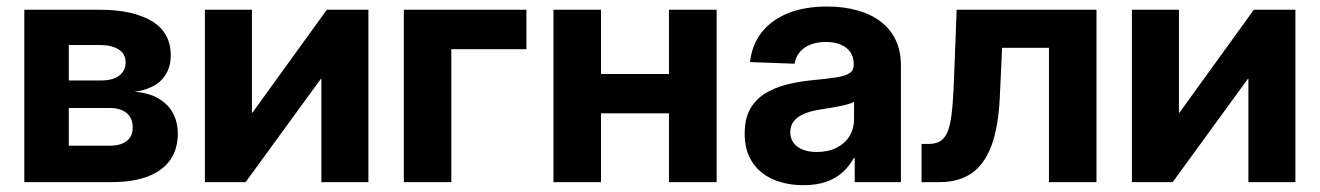

<svg xmlns="http://www.w3.org/2000/svg" viewBox="-20 -552 4000 582"><path d="M53.7 0V-522.5H281.7Q381.8 -522.5 439.7 -488.3Q497.6 -454.1 497.6 -383.8Q497.6 -339.8 470.7 -310.8Q443.8 -281.7 387.7 -273.9Q431.6 -270.5 460.9 -253.2Q490.2 -235.8 504.6 -208.5Q519 -181.2 519 -147Q519 -101.1 496.6 -68.1Q474.1 -35.2 429.4 -17.6Q384.8 0 317.9 0ZM188.5 -110.4H313Q345.7 -110.4 364 -124.5Q382.3 -138.7 382.3 -165Q382.3 -193.8 364 -209.2Q345.7 -224.6 313 -224.6H188.5ZM188.5 -308.1H286.6Q321.8 -308.1 341.3 -322.8Q360.8 -337.4 360.8 -363.3Q360.8 -388.2 340.1 -401.9Q319.3 -415.5 281.7 -415.5H188.5Z M1096.7 0H954.1V-313H952.6L724.6 0H601.1V-522.5H743.7V-210.4H745.1L970.7 -522.5H1096.7Z M1575.7 -522.5V-402.8H1348.1V0H1204.1V-522.5Z M2047.4 -327.6V-208.5H1761.7V-327.6ZM1801.8 -522.5V0H1657.7V-522.5ZM2152.3 -522.5V0H2007.8V-522.5Z M2415.5 9.3Q2364.3 9.3 2324 -8.1Q2283.7 -25.4 2260.5 -60.3Q2237.3 -95.2 2237.3 -147Q2237.3 -191.4 2253.4 -220.7Q2269.5 -250 2297.9 -267.8Q2326.2 -285.6 2362.8 -295.2Q2399.4 -304.7 2439.5 -308.6Q2486.8 -313 2514.9 -317.4Q2543 -321.8 2555.4 -330.3Q2567.9 -338.9 2567.9 -355.5V-358.4Q2567.9 -378.9 2557.9 -393.6Q2547.9 -408.2 2529.1 -416.5Q2510.3 -424.8 2483.4 -424.8Q2456.5 -424.8 2436 -416.5Q2415.5 -408.2 2403.6 -393.3Q2391.6 -378.4 2388.7 -358.9L2253.4 -363.8Q2259.3 -416 2288.6 -453.6Q2317.9 -491.2 2368.2 -511.7Q2418.5 -532.2 2486.8 -532.2Q2537.6 -532.2 2579.1 -520.5Q2620.6 -508.8 2650.1 -486.1Q2679.7 -463.4 2695.3 -430.2Q2710.9 -397 2710.9 -353.5V0H2570.8V-73.2H2568.4Q2554.7 -48.3 2534.2 -29.8Q2513.7 -11.2 2484.6 -1Q2455.6 9.3 2415.5 9.3ZM2455.6 -91.3Q2490.2 -91.3 2515.9 -104.2Q2541.5 -117.2 2555.2 -139.6Q2568.8 -162.1 2568.8 -189.9V-243.2Q2563 -239.7 2552 -236.6Q2541 -233.4 2526.9 -230.5Q2512.7 -227.5 2496.6 -224.9Q2480.5 -222.2 2464.4 -219.7Q2439.5 -215.8 2419.2 -207.8Q2398.9 -199.7 2387.2 -185.8Q2375.5 -171.9 2375.5 -150.9Q2375.5 -132.3 2385.5 -118.9Q2395.5 -105.5 2413.6 -98.4Q2431.6 -91.3 2455.6 -91.3Z M2773.4 0V-115.7H2795.4Q2815.4 -115.7 2828.9 -123.3Q2842.3 -130.9 2850.8 -149.2Q2859.4 -167.5 2863.8 -200.2Q2868.2 -232.9 2870.6 -282.7L2879.9 -522.5H3303.7V0H3159.7V-407.2H3017.6L3010.7 -257.8Q3006.3 -166 2984.9 -109.4Q2963.4 -52.7 2924.6 -26.4Q2885.7 0 2829.6 0Z M3906.7 0H3764.2V-313H3762.7L3534.7 0H3411.1V-522.5H3553.7V-210.4H3555.2L3780.8 -522.5H3906.7Z"/></svg>

Font: Inter 28pt
Style: Bold
Weight: 700
Designer: Rasmus Andersson
Foundry: rsms
Version: Version 4.001;git-66647c0bb